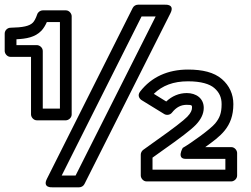

<svg xmlns="http://www.w3.org/2000/svg" viewBox="-24 -747 1066 817"><path d="M297.6 0H238.5L578.4 -677H638.4ZM313 50C321.9 50 331.1 44.7 335.3 36.2L701.3 -690.8C721.3 -730.4 679 -727 679 -727H563C554.1 -727 544.9 -721.7 540.7 -713.2L175.7 13.8C155.7 53.5 198 50 198 50ZM158 -285V-530C158 -545.1 143.7 -555 133 -555H46V-579.9C87.7 -582.1 124.8 -588 152 -616.1C161.5 -626 169.8 -640.3 175.3 -653H231V-285ZM108 -260C108 -249.3 117.9 -235 133 -235H256C266.7 -235 281 -244.9 281 -260V-678C281 -688.7 271.1 -703 256 -703H158C148.5 -703 137.8 -696.4 134.3 -685.9C128.3 -668 121.5 -656.5 116 -650.9C101.5 -635.8 73.3 -630.1 20.5 -629C7.1 -628.7 -4 -617.4 -4 -604V-530C-4 -519.3 5.9 -505 21 -505H108ZM625 -25V-76.2L667.5 -106.6C741.9 -158.9 787.9 -193.8 809 -215.6C829.6 -237 843 -261.2 843 -288C843 -329.1 810 -351 771 -351C737.7 -351 707.3 -337.8 683.4 -315.1L630.5 -347.7C667.1 -383.2 713.8 -401 776 -401C831.9 -401 868 -389.5 887.7 -372.6C909.2 -354 919 -332.6 919 -304C919 -264.5 910.2 -244.5 891.7 -221.8C871.4 -197 788.3 -137.6 753.6 -117.7C753.6 -117.7 726.3 -71 766 -71H935V-25ZM969 -304C969 -346 952.1 -383 920.3 -410.4C886.7 -439.5 837.4 -451 776 -451C690.5 -451 620.5 -419.7 572.2 -357.3C559.2 -340.4 570 -326.2 578.9 -320.7L674.9 -261.7C684.4 -255.9 699.4 -257.2 707.6 -267.5C726.5 -291.4 746.4 -301 771 -301C794.7 -301 793 -297.5 793 -288C793 -278.8 788.4 -266.4 773 -250.4C758.1 -234.8 712.1 -199.1 638.5 -147.4L585.4 -109.3C579.7 -105.2 575 -97.2 575 -89V0C575 10.7 584.9 25 600 25H960C970.7 25 985 15.1 985 0V-96C985 -106.7 975.1 -121 960 -121H849.3C912.8 -167 969 -205.1 969 -304Z"/></svg>

Font: Fog Sans
Style: Outline
Weight: 700
Foundry: Intel Corporation
Version: Version 1.00